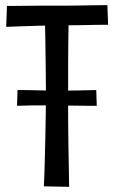

<svg xmlns="http://www.w3.org/2000/svg" viewBox="-20 -724 443 744"><path d="M150 -2Q151 -18 152 -49Q153 -80 154 -120.5Q155 -161 156 -205.5Q157 -250 157.5 -294Q158 -338 158 -374Q158 -423 157 -477.5Q156 -532 155.5 -579.5Q155 -627 154 -656.5Q153 -686 153 -686L247 -685Q247 -685 246.5 -667Q246 -649 245.5 -618Q245 -587 244.5 -546.5Q244 -506 244 -460Q244 -414 244 -367Q244 -320 244 -269Q244 -218 245 -170Q246 -122 246.5 -83.5Q247 -45 247.5 -22.5Q248 0 248 0ZM4 -620 7 -701Q7 -701 27 -701Q47 -701 76.5 -701.5Q106 -702 135.5 -702Q165 -702 184 -702Q200 -702 226 -702Q252 -702 281 -702.5Q310 -703 336.5 -703.5Q363 -704 379.5 -704Q396 -704 396 -704L399 -628Q399 -628 383.5 -628Q368 -628 343.5 -627.5Q319 -627 291.5 -626.5Q264 -626 238.5 -626Q213 -626 197 -626Q181 -626 157 -625Q133 -624 107 -623.5Q81 -623 57 -622Q33 -621 18.5 -620.5Q4 -620 4 -620ZM46 -314 48 -375Q55 -375 70.5 -375Q86 -375 106 -374.5Q126 -374 150.5 -373.5Q175 -373 202 -373Q220 -373 241.5 -373Q263 -373 284.5 -373.5Q306 -374 324 -374.5Q342 -375 353 -375L355 -314Q342 -314 321.5 -314Q301 -314 278.5 -314.5Q256 -315 234 -315Q212 -315 196 -315Q143 -316 102.5 -315.5Q62 -315 46 -314Z"/></svg>

Font: Truculenta Medium
Style: Regular
Weight: 500
Version: Version 1.002